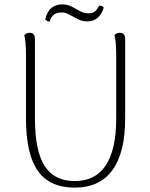

<svg xmlns="http://www.w3.org/2000/svg" viewBox="-20 -847 686 879"><path d="M553 -669V-304Q553 -148 494.5 -68Q436 12 322 12Q208 12 153.5 -64.5Q99 -141 99 -304V-594Q99 -624 97 -648Q95 -672 91 -686Q95 -690 101 -693.5Q107 -697 116 -697Q127 -697 133.5 -690Q140 -683 140 -669V-304Q140 -156 184.5 -87Q229 -18 322 -18Q417 -18 464.5 -90.5Q512 -163 512 -304V-594Q512 -624 510 -648Q508 -672 504 -686Q508 -690 514 -693.5Q520 -697 529 -697Q540 -697 546.5 -690Q553 -683 553 -669ZM455 -813Q448 -785 428.5 -767Q409 -749 381 -749Q357 -749 337 -759Q317 -769 299 -779.5Q281 -790 261 -790Q240 -790 226.5 -779.5Q213 -769 207 -748Q202 -747 196.5 -750.5Q191 -754 187 -758Q195 -794 215.5 -810.5Q236 -827 264 -827Q289 -827 308 -817Q327 -807 345.5 -796.5Q364 -786 386 -786Q407 -786 416.5 -796Q426 -806 434 -821Q442 -821 446.5 -819.5Q451 -818 455 -813Z"/></svg>

Font: Arima ExtraLight
Style: Regular
Weight: 250
Designer: Joana Correia and Natanael Gama
Foundry: NDISCOVER
Version: Version 1.101;gftools[0.9.23]